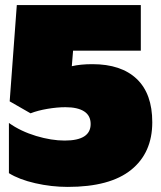

<svg xmlns="http://www.w3.org/2000/svg" viewBox="-20 -719 633 754"><path d="M15 -39V-236Q62 -203 122 -185Q182 -167 234 -167Q336 -167 336 -232Q336 -265 310.5 -281.5Q285 -298 237 -298Q204 -298 166 -291.5Q128 -285 100 -274L18 -321L46 -699H533V-520H267L262 -459Q296 -467 343 -467Q456 -467 517 -409Q578 -351 578 -239Q578 -119 495 -52Q412 15 246 15Q182 15 118.5 0.5Q55 -14 15 -39Z"/></svg>

Font: Prompt Black
Style: Regular
Weight: 900
Designer: Katatrad Team
Foundry: CadsonDemak
Version: Version 1.000